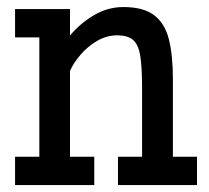

<svg xmlns="http://www.w3.org/2000/svg" viewBox="-20 -533 603 553"><path d="M23.4 0V-81.5H93.3V-425.3H23.4V-506.8H181.6V-430.7Q210.9 -465.8 250.7 -489.3Q290.5 -512.7 335.4 -512.7Q392.6 -512.7 423.6 -489.5Q454.6 -466.3 466.3 -420.2Q478 -374 478 -304.7V-81.5H547.4V0H319.8V-81.5H389.2V-280.8Q389.2 -338.9 384 -371.6Q378.9 -404.3 363.5 -417.7Q348.1 -431.2 317.4 -431.2Q286.6 -431.2 259 -414.8Q231.4 -398.4 211.2 -374.5Q190.9 -350.6 181.6 -328.6V-81.5H251.5V0Z"/></svg>

Font: Kay Pho Du SemiBold
Style: Regular
Weight: 600
Designer: Victor Gaultney, Khu Oo Reh
Foundry: SIL International
Version: Version 3.000